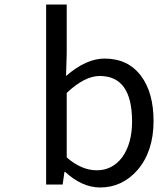

<svg xmlns="http://www.w3.org/2000/svg" viewBox="-20 -816 699 849"><path d="M268 -56H265L257 0H184V-796H275V-578L272 -480Q361 -557 442 -557Q546 -557 603 -481Q659 -407 659 -281Q659 -147 588 -64Q520 13 423 13Q343 13 268 -56ZM520 -120Q564 -181 564 -279Q564 -480 421 -480Q354 -480 275 -405V-120Q340 -63 408 -63Q476 -63 520 -120Z"/></svg>

Font: Source Han Sans Regular
Style: Regular
Weight: 400
Designer: Ryoko NISHIZUKA  (kana & ideographs); Paul D. Hunt (Latin, Greek & Cyrillic); Wenlong ZHANG  (bopomofo); Sandoll Communi
Foundry: Adobe Systems Incorporated
Version: Version 1.00 January 18, 2024, initial release